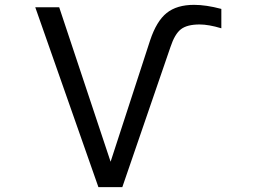

<svg xmlns="http://www.w3.org/2000/svg" viewBox="-20 -762 1040 784"><path d="M124 -732.4H221.7L431.6 -101.6L592.8 -596.7Q619.1 -675.8 660.6 -709Q702.1 -742.2 772.5 -742.2Q821.3 -742.2 883.8 -725.6V-646.5Q832 -662.1 794.9 -662.1Q744.1 -662.1 718.8 -642.6Q693.4 -623 675.8 -569.3L479.5 2H381.8Z"/></svg>

Font: Gen Shin Gothic Monospace Regular
Style: Regular
Weight: 400
Designer: [Source Han Sans]
Ryoko NISHIZUKA  (kana & ideographs); Paul D. Hunt (Latin, Greek & Cyrillic); Wenlong ZHANG  (bopomofo
Version: Version 1.002.20150607